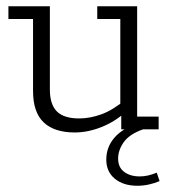

<svg xmlns="http://www.w3.org/2000/svg" viewBox="-20 -415 557 616"><path d="M220 10Q154 10 120 -22.5Q86 -55 86 -123V-354H7V-395H140V-128Q140 -80 162.5 -57.5Q185 -35 234 -35Q269 -35 306 -48.5Q343 -62 386 -98L366 -72V-354H292V-395H420V-41H489V0H369V-55L387 -59Q350 -25 306 -7.5Q262 10 220 10ZM421 181Q376 181 348.5 158.5Q321 136 321 97Q321 58 346 28Q371 -2 422 -19L439 0Q396 15 377.5 40.5Q359 66 359 94Q359 122 378.5 136.5Q398 151 428 151Q442 151 455 148Q468 145 483 139L492 166Q476 173 457.5 177Q439 181 421 181Z"/></svg>

Font: Rokkitt SemiBold Light
Style: Regular
Weight: 300
Version: Version 3.103